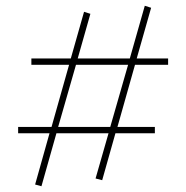

<svg xmlns="http://www.w3.org/2000/svg" viewBox="-20 -585 647 667"><path d="M449 -360 388 -144H518V-122H381L335 41L312 35L357 -122H176L124 62L102 56L152 -122H43V-144H159L220 -360H89V-382H226L272 -544L294 -537L250 -382H431L483 -565L505 -558L455 -382H564V-360ZM425 -360H244L182 -144H363Z"/></svg>

Font: Ysabeau Infant Extralight
Style: Regular
Weight: 200
Designer: Christian Thalmann (Catharsis Fonts)
Version: Version 0.003